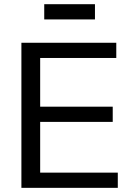

<svg xmlns="http://www.w3.org/2000/svg" viewBox="-20 -904 641 924"><path d="M539.6 -698.2V-625H173.3V-390.6H522.5V-317.4H173.3V-73.2H546.9V0H83V-698.2ZM437 -883.8V-810.5H192.9V-883.8Z"/></svg>

Font: Sansation
Style: Regular
Weight: 400
Designer: Bernd Montag
Version: Version 1.301